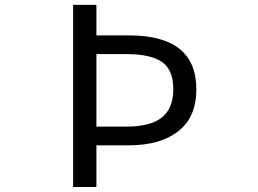

<svg xmlns="http://www.w3.org/2000/svg" viewBox="-20 -753 1040 773"><path d="M274.4 0V-733.4H368.2V-610.4H500Q770.5 -610.4 770.5 -393.6Q770.5 -281.2 697.8 -224.6Q625 -168 500 -168H368.2V0ZM368.2 -243.2H488.3Q585 -243.2 631.3 -279.8Q677.7 -316.4 677.7 -393.6Q677.7 -471.7 632.3 -503.4Q586.9 -535.2 488.3 -535.2H368.2Z"/></svg>

Font: Gen Shin Gothic Monospace Regular
Style: Regular
Weight: 400
Designer: [Source Han Sans]
Ryoko NISHIZUKA  (kana & ideographs); Paul D. Hunt (Latin, Greek & Cyrillic); Wenlong ZHANG  (bopomofo
Version: Version 1.002.20150607